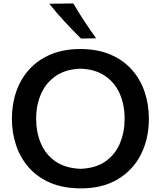

<svg xmlns="http://www.w3.org/2000/svg" viewBox="-20 -1068 921 1102"><path d="M444.8 13.2Q343.8 13.2 269 -18.8Q194.3 -50.8 145.5 -106.4Q96.7 -162.1 72.5 -234.1Q48.3 -306.2 48.3 -386.2Q48.3 -470.7 73.7 -543.5Q99.1 -616.2 148.9 -670.7Q198.7 -725.1 272 -755.9Q345.2 -786.6 440.9 -786.6Q538.1 -786.6 611.8 -755.6Q685.5 -724.6 735.1 -669.7Q784.7 -614.7 809.6 -542Q834.5 -469.2 834.5 -386.2Q834.5 -272 788.8 -181.6Q743.2 -91.3 656 -39.1Q568.8 13.2 444.8 13.2ZM442.4 -99.1Q530.3 -102.5 586.2 -142.3Q642.1 -182.1 668.7 -246.3Q695.3 -310.5 695.3 -386.2Q695.3 -467.8 666.7 -531.5Q638.2 -595.2 581.8 -633.1Q525.4 -670.9 442.4 -673.8Q356.4 -670.9 299.8 -631.6Q243.2 -592.3 215.3 -528.3Q187.5 -464.4 187.5 -386.2Q187.5 -309.1 214.6 -245.1Q241.7 -181.2 298.1 -141.8Q354.5 -102.5 442.4 -99.1ZM444.8 -846.7Q396 -895.5 349.9 -945.1Q303.7 -994.6 263.2 -1046.4L400.9 -1048.3Q430.2 -998 463.1 -948Q496.1 -897.9 531.7 -848.1Z"/></svg>

Font: Pinar SemiBold
Style: Regular
Weight: 600
Designer: Amin Abedi
Version: Version 3.000